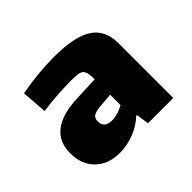

<svg xmlns="http://www.w3.org/2000/svg" viewBox="-101 -880 667 667"><g transform="rotate(-45 232.5 -547.0)"><path d="M152 -348Q95 -348 61.5 -381Q28 -414 28 -469Q28 -525 66 -554.5Q104 -584 177 -587L270 -591Q270 -610 267.5 -621Q265 -632 258.5 -637.5Q252 -643 240 -644.5Q228 -646 209 -646Q180 -646 142 -643.5Q104 -641 69 -636L62 -730Q103 -738 144 -742Q185 -746 224 -746Q326 -746 371.5 -716Q417 -686 417 -622V-352H293L286 -399H282Q258 -376 223 -362Q188 -348 152 -348ZM213 -447Q226 -447 241 -451.5Q256 -456 270 -464V-515L221 -511Q195 -509 184.5 -502.5Q174 -496 174 -480Q174 -447 213 -447Z"/></g></svg>

Font: Encode Sans Narrow
Style: ExtraBold
Weight: 800
Designer: Pablo Impallari, Andres Torresi
Foundry: Pablo Impallari, Andres Torresi
Version: Version 1.000; ttfautohint (v1.00) -l 8 -r 50 -G 200 -x 14 -